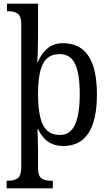

<svg xmlns="http://www.w3.org/2000/svg" viewBox="-20 -780 593 1040"><path d="M16 199H23Q59 199 77 184.5Q95 170 95 126V-650Q95 -691 77 -705Q59 -719 26 -719H18V-760H186V-573Q186 -535 184.5 -497Q183 -459 182 -444H185Q206 -493 239 -519.5Q272 -546 322 -546Q505 -546 505 -269Q505 11 322 11Q229 11 186 -81H183Q183 -77 184.5 -36.5Q186 4 186 34V131Q186 172 204 185.5Q222 199 258 199H266V240H16ZM412 -272Q412 -381 386.5 -434Q361 -487 304 -487Q239 -487 212.5 -434Q186 -381 186 -271Q186 -159 212.5 -104Q239 -49 305 -49Q361 -49 386.5 -105.5Q412 -162 412 -272Z"/></svg>

Font: Noto Serif Narrow
Style: Regular
Weight: 400
Width: 4
Designer: Monotype Design Team
Foundry: Monotype Imaging Inc.
Version: Version 1.001